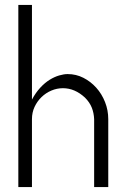

<svg xmlns="http://www.w3.org/2000/svg" viewBox="-20 -757 462 775"><path d="M109 -737V-355Q124 -383 142.5 -403Q161 -423 180.5 -435Q200 -447 219 -452.5Q238 -458 253 -458Q287 -458 316.5 -443Q346 -428 368.5 -403Q391 -378 404 -345Q417 -312 417 -276V-2H360V-276Q359 -301 350.5 -322.5Q342 -344 323 -363Q282 -401 234 -401Q210 -401 187.5 -391.5Q165 -382 147.5 -365Q130 -348 119.5 -325.5Q109 -303 109 -276V-2H54V-737Z"/></svg>

Font: Fundamental  Brigade Scvhlank
Style: Regular
Weight: 100
Designer: Peter Wiegel, original typeface by Arno Drescher 1935
Foundry: Peter Wiegel
Version: Version 0.000 2012 initial release